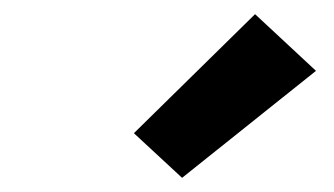

<svg xmlns="http://www.w3.org/2000/svg" viewBox="-20 -804 472 271"><path d="M237 -553 426 -704 340 -784 169 -616Z"/></svg>

Font: Iosevka Sparkle Heavy
Style: Italic
Weight: 900
Italic angle: -9°
Designer: Belleve Invis
Foundry: Belleve Invis
Version: Version 4.5.0; ttfautohint (v1.8.3)